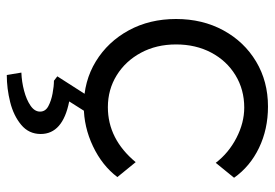

<svg xmlns="http://www.w3.org/2000/svg" viewBox="-142 -431 810 566"><g transform="rotate(90 263.0 -148.0)"><path d="M293 10Q219 10 161 -25.5Q103 -61 69.5 -122.5Q36 -184 36 -262Q36 -340 69.5 -401.5Q103 -463 161.5 -498Q220 -533 294 -533Q361 -533 416 -506.5Q471 -480 504 -433L460 -379Q431 -417 386.5 -440Q342 -463 297 -463Q244 -463 201.5 -437Q159 -411 135 -365.5Q111 -320 111 -262Q111 -204 135.5 -158.5Q160 -113 202 -87Q244 -61 296 -61Q390 -61 458 -143L502 -89Q468 -44 411 -17Q354 10 293 10ZM201 237 194 194Q221 193 247.5 186Q274 179 291.5 167Q309 155 309 139Q309 123 293 114.5Q277 106 255.5 102Q234 98 218 98L205 88L271 -15H322L279 53Q375 72 375 137Q375 172 348 194.5Q321 217 281 227Q241 237 201 237Z"/></g></svg>

Font: Lexend Light
Style: Regular
Weight: 300
Designer: Bonnie Shaver-Troup, Thomas Jockin
Foundry: Lexend
Version: Version 1.007; ttfautohint (v1.8.3)